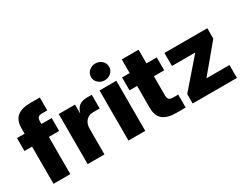

<svg xmlns="http://www.w3.org/2000/svg" viewBox="-77 -1227 2180 1711"><g transform="rotate(-30 1012.5 -371.5)"><path d="M369.6 -515.6V-382.8H263.7V0H90.8V-382.8H12.7V-515.6H90.8V-570.8Q90.8 -650.9 135.5 -689.2Q180.2 -727.5 273.4 -727.5H369.6V-594.7H317.9Q288.1 -594.7 275.9 -582.3Q263.7 -569.8 263.7 -541V-515.6Z M441.9 0V-515.6H609.4V-424.3H610.4Q624.5 -474.1 654.5 -495.6Q684.6 -517.1 736.8 -517.1Q750 -517.1 761.2 -516.8Q772.5 -516.6 782.7 -516.6V-375Q773.9 -375.5 753.9 -375.7Q733.9 -376 715.8 -376Q670.4 -376 642.6 -345.7Q614.7 -315.4 614.7 -261.2V0Z M861.8 0V-515.6H1034.7V0ZM948.7 -570.3Q909.7 -570.3 882.6 -595.5Q855.5 -620.6 855.5 -656.2Q855.5 -692.4 882.6 -717.5Q909.7 -742.7 948.7 -742.7Q987.3 -742.7 1014.6 -717.5Q1042 -692.4 1042 -656.2Q1042 -620.6 1014.6 -595.5Q987.3 -570.3 948.7 -570.3Z M1450.7 -515.6V-382.8H1344.7V-186.5Q1344.7 -157.7 1356.9 -145.3Q1369.1 -132.8 1398.9 -132.8H1450.7V0H1354.5Q1261.2 0 1216.6 -38.3Q1171.9 -76.7 1171.9 -156.7V-382.8H1093.8V-515.6H1171.9V-656.2H1344.7V-515.6Z M1522.5 0V-97.2L1768.1 -379.9V-381.8H1529.8V-515.6H1970.7V-408.7L1742.7 -134.8V-132.8H1978V0Z"/></g></svg>

Font: Inter Display Extra Bold
Style: Regular
Weight: 800
Designer: Rasmus Andersson
Foundry: rsms
Version: Version 4.000;git-4fc901f